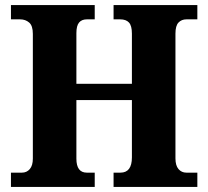

<svg xmlns="http://www.w3.org/2000/svg" viewBox="-20 -734 817 754"><path d="M23 0V-56H66Q85 -56 97 -70Q109 -84 109 -111V-601Q109 -633 94.5 -645.5Q80 -658 59 -658H23V-714H352V-658H321Q301 -658 290.5 -645.5Q280 -633 280 -604V-405H498V-602Q498 -633 486.5 -645.5Q475 -658 452 -658H426V-714H755V-658H712Q693 -658 681 -645.5Q669 -633 669 -602V-112Q669 -84 681 -70Q693 -56 712 -56H755V0H426V-56H453Q498 -56 498 -116V-341H280V-111Q280 -56 321 -56H352V0Z"/></svg>

Font: Noto Serif Myanmar SemiCondensed ExtraBold
Style: Regular
Weight: 800
Width: 4
Designer: Ben Mitchell and the Monotype Design Team
Foundry: Monotype Imaging Inc.
Version: Version 2.106; ttfautohint (v1.8.4.7-5d5b)